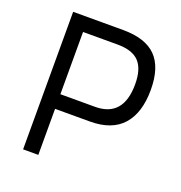

<svg xmlns="http://www.w3.org/2000/svg" viewBox="-126 -804 859 913"><g transform="rotate(20 303.0 -348.0)"><path d="M343 -233H167V0H90V-696H343Q456 -696 510 -641.5Q564 -587 564 -473Q564 -357 509 -295Q454 -233 343 -233ZM167 -307H342Q485 -307 485 -473Q485 -550 451 -586Q417 -622 342 -622H167Z"/></g></svg>

Font: TypoPRO Titillium Text
Style: 400 wt
Weight: 400
Designer: Accademia di Belle Arti di Urbino and others
Foundry: Accademia di Belle Arti di Urbino and others.
Version: Version 25.000